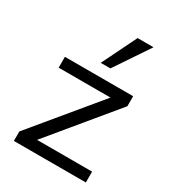

<svg xmlns="http://www.w3.org/2000/svg" viewBox="-186 -877 889 982"><g transform="rotate(30 259.0 -386.0)"><path d="M150 -64H475V0H50V-56L367 -439H61V-503H464V-444ZM292 -568H235L335 -772H429Z"/></g></svg>

Font: Muli
Style: Regular
Weight: 400
Designer: Vernon Adams
Foundry: Vernon Adams
Version: Version 2.000